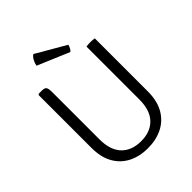

<svg xmlns="http://www.w3.org/2000/svg" viewBox="-245 -1011 1157 1157"><g transform="rotate(-45 333.0 -433.0)"><path d="M573.5 -231.5Q573.5 -150 542.2 -96Q511 -42 456.5 -15Q402 12 332 12Q262.5 12 208.5 -15Q154.5 -42 123.5 -96Q92.5 -150 92.5 -231.5V-680L98.5 -686H127Q150.5 -686 156.8 -674.2Q163 -662.5 163 -640V-232.5Q163 -141.5 208 -94.2Q253 -47 333 -47Q413 -47 458 -94.2Q503 -141.5 503 -232.5V-683Q516 -686 537 -686Q558.5 -686 573.5 -683ZM245 -878 433.5 -768.5Q431 -759 425.8 -747.2Q420.5 -735.5 411 -729L208.5 -815Q212 -834 221.8 -852Q231.5 -870 245 -878Z"/></g></svg>

Font: Signika Negative SC Light
Style: Regular
Weight: 300
Designer: Anna Giedryś
Foundry: Anna Giedryś
Version: Version 2.000; ttfautohint (v1.8.3) -l 8 -r 50 -G 200 -x 9 -